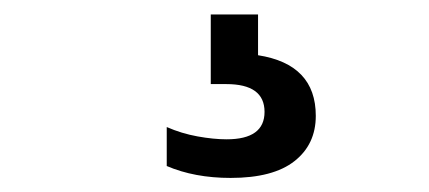

<svg xmlns="http://www.w3.org/2000/svg" viewBox="-20 -30 594 266"><path d="M299.5 216.5Q249.5 216.5 211 200V146Q231.5 155 253.8 159Q276 163 294 163Q346.5 163 346.5 125Q346.5 86.5 293.5 86.5H272V-10H337.5V46.5Q417.5 59 417.5 130.5Q417.5 170 388 193.2Q358.5 216.5 299.5 216.5Z"/></svg>

Font: Encode Sans SmBold
Style: Regular
Weight: 600
Designer: Multiple Designers
Foundry: Impallari Type
Version: Version 3.002; ttfautohint (v1.8.3) -l 8 -r 50 -G 200 -x 14 